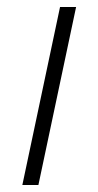

<svg xmlns="http://www.w3.org/2000/svg" viewBox="-20 -530 280 550"><path d="M44 0 152 -510H198L90 0Z"/></svg>

Font: Saira Thin ExtraLight
Style: Italic
Weight: 250
Italic angle: -12°
Version: Version 1.101